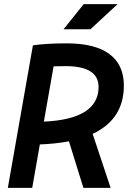

<svg xmlns="http://www.w3.org/2000/svg" viewBox="-20 -914 626 934"><path d="M18.1 0 140.1 -693.4Q204.6 -703.1 305.2 -703.1Q441.9 -703.1 512.2 -651.1Q582.5 -599.1 582.5 -497.6Q582.5 -334 430.7 -262.7L518.1 0H385.7L315.4 -226.6Q252 -214.4 173.8 -211.4L136.7 0ZM193.4 -322.3Q459.5 -334.5 459.5 -491.2Q459.5 -592.3 298.8 -592.3Q268.6 -592.3 240.7 -591.3ZM289.1 -771.5 387.2 -894H552.2L419.9 -771.5Z"/></svg>

Font: Cascadia Mono NF SemiBold
Style: Italic
Weight: 600
Italic angle: -10°
Monospace: yes
Designer: Aaron Bell
Foundry: Saja Typeworks
Version: Version 2404.023; ttfautohint (v1.8.4)